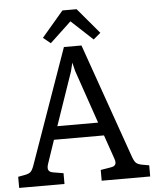

<svg xmlns="http://www.w3.org/2000/svg" viewBox="-75 -963 814 1013"><g transform="rotate(-5 332.0 -456.5)"><path d="M294 -913H369L483 -778L445 -746L331 -852L218 -746L179 -778ZM70 -112 285 -720H378L592 -112Q601 -87 610.5 -78.5Q620 -70 640 -66L679 -59V0H422V-57L477 -66Q503 -70 503 -90Q503 -99 499 -110L455 -237H190L148 -113Q144 -102 144 -92Q144 -70 171 -66L225 -57V0H-15V-59L23 -66Q43 -70 52 -78.5Q61 -87 70 -112ZM333 -589 322 -634 311 -589 214 -307H430Z"/></g></svg>

Font: Enriqueta
Style: Regular
Weight: 400
Designer: Viviana Monsalve, Gustavo Ibarra
Foundry: Viviana Monsalve, Gustavo Ibarra
Version: Version 1.002